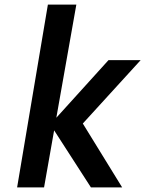

<svg xmlns="http://www.w3.org/2000/svg" viewBox="-20 -810 640 830"><path d="M214 -246.5 170.5 0H54L187 -790H310L223.5 -301L449 -550H588L338 -276L508 0H373Z"/></svg>

Font: JuliaMono
Style: Bold Italic
Weight: 700
Italic angle: -9°
Monospace: yes
Designer: cormullion
Foundry: corm
Version: Version 0.057; ttfautohint (v1.8.4)